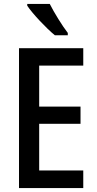

<svg xmlns="http://www.w3.org/2000/svg" viewBox="-20 -960 493 980"><path d="M234 -940H119V-931C145 -891 218 -814 260 -780H326V-792C298 -828 256 -896 234 -940ZM405 0V-90H180V-328H391V-416H180V-625H405V-714H77V0Z"/></svg>

Font: Noto Sans Thai Looped Condensed Medium
Style: Regular
Weight: 500
Width: 3
Designer: Sasikarn Vongin, Ben Mitchell
Foundry: The Fontpad Ltd
Version: Version 1.001